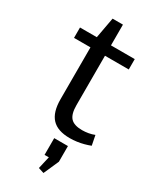

<svg xmlns="http://www.w3.org/2000/svg" viewBox="-229 -735 852 1042"><g transform="rotate(30 197.0 -213.5)"><path d="M269 8Q193 8 157 -30.5Q121 -69 121 -150V-528L147 -670H212V-165Q212 -110 233.5 -86.5Q255 -63 306 -63Q325 -63 345 -66.5Q365 -70 382 -77L394 -16Q376 -9 355.5 -3.5Q335 2 313 5Q291 8 269 8ZM18 -540H361V-475H18ZM283 50V148L241 243L206 232L235 106L271 154L197 155V50Z"/></g></svg>

Font: Pathway Extreme 72pt Medium
Style: Regular
Weight: 500
Designer: Eduardo Rodriguez Tunni
Foundry: Eduardo Rodriguez Tunni
Version: Version 1.001;gftools[0.9.26]